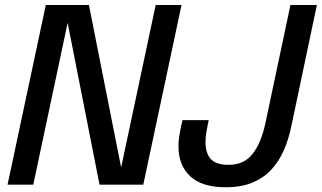

<svg xmlns="http://www.w3.org/2000/svg" viewBox="-20 -758 1320 788"><path d="M116.5 0H11L168 -737.5H345L481 -51.5L472 -46.5L619 -737.5H725L568 0H388.5L253.5 -685L263 -689.5ZM906 10.5Q808 10.5 760.2 -35Q712.5 -80.5 712.5 -156Q712.5 -183 717.8 -212Q723 -241 729 -265H836.5Q832 -244 827.8 -220.8Q823.5 -197.5 823.5 -174Q823.5 -128.5 845.5 -105Q867.5 -81.5 918 -81.5Q981.5 -81.5 1016.8 -126.5Q1052 -171.5 1069.5 -253.5L1172 -737.5H1280.5L1175.5 -239Q1164.5 -186 1144.5 -140.5Q1124.5 -95 1093 -61.2Q1061.5 -27.5 1015.8 -8.5Q970 10.5 906 10.5Z"/></svg>

Font: Epilogue Medium
Style: Italic
Weight: 500
Italic angle: -12°
Designer: Tyler Finck
Foundry: Etcetera Type Co
Version: Version 2.112